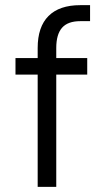

<svg xmlns="http://www.w3.org/2000/svg" viewBox="-20 -724 399 744"><path d="M126 -435H40V-499H126V-538Q126 -620 168 -662Q210 -704 291 -704H329V-642H291Q243 -642 220.5 -616.5Q198 -591 198 -538V-499H318V-435H198V0H126Z"/></svg>

Font: Stavian Regular
Style: Regular
Weight: 400
Version: Version 1.000; ttfautohint (v1.6)